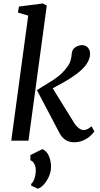

<svg xmlns="http://www.w3.org/2000/svg" viewBox="-20 -830 588 1133"><path d="M46.5 0 146.5 -738 85.5 -756 92 -791.5 233 -809.5 256 -797 148 0ZM417 9.5Q360 9.5 331 -45L198 -298Q228.5 -318.5 259.8 -336.5Q291 -354.5 320.8 -377.2Q350.5 -400 376 -434Q391 -454 396.5 -473.2Q402 -492.5 403 -511Q405.5 -539.5 425 -551.5Q444.5 -563.5 463.5 -563.5Q485 -563.5 497.8 -549.8Q510.5 -536 511.5 -515.5Q512.5 -482 488 -448Q466.5 -419 430.8 -392.8Q395 -366.5 357 -345Q319 -323.5 291 -309L416.5 -106.5Q429 -86 444.5 -74.2Q460 -62.5 472.5 -62.5Q482 -62.5 493.8 -67Q505.5 -71.5 520 -85L537 -55Q528.5 -42 511.8 -27Q495 -12 470.8 -1.2Q446.5 9.5 417 9.5ZM164 265.5V255Q177.5 244.5 184.5 220.2Q191.5 196 191 170.5Q190.5 152 182 136Q173.5 120 159.5 116V85L231 49.5Q257 63.5 268.2 90Q279.5 116.5 281 146.5Q282.5 179.5 269.8 209Q257 238.5 238.5 258.8Q220 279 203.5 283.5Z"/></svg>

Font: Merriweather
Style: Italic
Weight: 400
Italic angle: -7.8°
Designer: Eben Sorkin
Foundry: Eben Sorkin
Version: Version 2.100